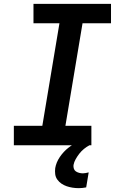

<svg xmlns="http://www.w3.org/2000/svg" viewBox="-20 -755 640 998"><path d="M52 0V-101H200L289 -634H154V-735H557V-634H409L320 -101H455V0ZM389 223Q373 223 357 220.5Q341 218 326.5 213Q312 208 299.5 199.5Q287 191 278 178.5Q269 166 267 150.5Q265 135 267 119Q272 89 291 61Q310 33 335.5 13Q361 -7 391 -20Q421 -33 451 -38L445 0Q430 8 416.5 19Q403 30 392.5 43.5Q382 57 373.5 72Q365 87 362 103Q361 113 364 122Q367 131 374.5 136Q382 141 391.5 143.5Q401 146 411 146Q418 146 425.5 144.5Q433 143 441 141L428 219Q418 221 408 222Q398 223 389 223Z"/></svg>

Font: Iosevka SS04 Extended Oblique
Style: Bold
Weight: 700
Width: 7
Italic angle: -9°
Monospace: yes
Designer: Belleve Invis
Foundry: Belleve Invis
Version: Version 19.0.0; ttfautohint (v1.8.4)